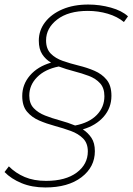

<svg xmlns="http://www.w3.org/2000/svg" viewBox="-47 -723 584 846"><path d="M153 103Q94 103 48 84Q2 65 -27 35L-8 10Q22 40 62 57Q102 74 156 74Q242 74 291 37.5Q340 1 340 -56Q340 -92 319 -113Q298 -134 265 -146Q232 -158 195 -168Q158 -178 125.5 -192Q93 -206 72 -231Q51 -256 51 -300Q51 -351 85 -390.5Q119 -430 178 -447Q154 -461 139 -484Q124 -507 124 -544Q124 -589 151.5 -625Q179 -661 228 -682Q277 -703 342 -703Q393 -703 441.5 -689.5Q490 -676 517 -651L499 -626Q470 -650 428 -662.5Q386 -675 340 -675Q254 -675 205 -637Q156 -599 156 -545Q156 -508 176.5 -487Q197 -466 230 -454.5Q263 -443 300 -434Q337 -425 369.5 -411Q402 -397 423 -371.5Q444 -346 444 -301Q444 -248 410 -209Q376 -170 318 -153Q341 -138 356 -115.5Q371 -93 371 -57Q371 13 312 58Q253 103 153 103ZM284 -170Q346 -182 379.5 -216.5Q413 -251 413 -299Q413 -335 394 -356Q375 -377 344.5 -388.5Q314 -400 279 -409Q244 -418 212 -430Q151 -418 116.5 -383Q82 -348 82 -302Q82 -267 101.5 -246.5Q121 -226 151.5 -214Q182 -202 217 -192.5Q252 -183 284 -170Z"/></svg>

Font: Montserrat ExtraLight
Style: Italic
Weight: 200
Italic angle: -11.3°
Designer: Julieta Ulanovsky
Foundry: Julieta Ulanovsky
Version: Version 9.000; ttfautohint (v1.8.4.7-5d5b)